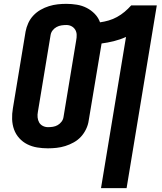

<svg xmlns="http://www.w3.org/2000/svg" viewBox="-20 -763 840 998"><path d="M505 215 635 -571Q604 -557 571.5 -549Q539 -541 508 -537L441 -136Q438 -114 427.5 -92Q417 -70 401 -52.5Q385 -35 363.5 -23Q342 -11 319.5 -4Q297 3 274 5.5Q251 8 229 8Q201 8 173.5 3.5Q146 -1 122 -13Q98 -25 80 -45Q62 -65 53 -90Q44 -115 43 -143.5Q42 -172 47 -200L113 -599Q117 -621 127 -643Q137 -665 153.5 -682.5Q170 -700 191 -712Q212 -724 234.5 -731Q257 -738 279.5 -740.5Q302 -743 325 -743Q353 -743 380 -738.5Q407 -734 430.5 -722Q454 -710 472.5 -691Q491 -672 500 -647Q522 -650 544.5 -656.5Q567 -663 588 -674.5Q609 -686 627.5 -701.5Q646 -717 662 -735H795L638 215ZM230 -102Q242 -102 255 -104Q268 -106 279.5 -112.5Q291 -119 299.5 -130Q308 -141 310 -154L376 -553Q379 -568 378.5 -582.5Q378 -597 371 -608.5Q364 -620 352 -626.5Q340 -633 325 -633Q312 -633 299 -631Q286 -629 274 -622.5Q262 -616 253.5 -605Q245 -594 243 -581L177 -182Q174 -167 175.5 -152.5Q177 -138 183.5 -126.5Q190 -115 202.5 -108.5Q215 -102 230 -102Z"/></svg>

Font: Iosevka Aile Extrabold Oblique
Style: Regular
Weight: 800
Italic angle: -9°
Designer: Belleve Invis
Foundry: Belleve Invis
Version: Version 31.1.0; ttfautohint (v1.8.4)